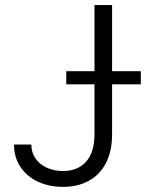

<svg xmlns="http://www.w3.org/2000/svg" viewBox="-20 -727 575 757"><path d="M421.9 -707V-446.3H535.2V-394.5H421.9V-198.2Q421.9 -130.9 397.7 -84.2Q373.5 -37.6 329.8 -13.9Q286.1 9.8 228.5 9.8Q172.9 9.8 128.9 -11Q85 -31.7 60.1 -69.6Q35.2 -107.4 35.2 -157.2H103.5Q103.5 -126.5 119.6 -102.8Q135.7 -79.1 164.3 -65.9Q192.9 -52.7 228.5 -52.7Q286.1 -52.7 319.3 -89.4Q352.5 -126 352.5 -198.2V-394.5H241.2V-446.3H352.5V-707Z"/></svg>

Font: Pretendard GOV Light
Style: Regular
Weight: 300
Designer: Base glyphs from Inter by Rasmus Andersson; Hangeul glyphs from Noto Sans CJK(Source Han Sans) by Jang Soo-young and Kan
Foundry: Kil Hyung-jin
Version: Version 1.309